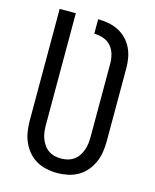

<svg xmlns="http://www.w3.org/2000/svg" viewBox="-112 -812 724 896"><g transform="rotate(15 250.0 -363.5)"><path d="M250 8Q224 8 198 2.5Q172 -3 149.5 -16Q127 -29 110 -49Q93 -69 82.5 -93Q72 -117 68 -143Q64 -169 64 -195V-735H142V-195Q142 -179 144 -162.5Q146 -146 151.5 -131Q157 -116 166 -102.5Q175 -89 188.5 -79.5Q202 -70 218 -66Q234 -62 250 -62Q266 -62 282 -66Q298 -70 311.5 -79.5Q325 -89 334 -102.5Q343 -116 348.5 -131Q354 -146 356 -162.5Q358 -179 358 -195V-549Q358 -571 352 -593.5Q346 -616 331 -633Q316 -650 294.5 -657.5Q273 -665 250 -665V-735Q275 -735 299.5 -730.5Q324 -726 346.5 -715Q369 -704 387 -686Q405 -668 416 -645.5Q427 -623 431.5 -598.5Q436 -574 436 -549V-195Q436 -169 432 -143Q428 -117 417.5 -93Q407 -69 390 -49Q373 -29 350.5 -16Q328 -3 302 2.5Q276 8 250 8Z"/></g></svg>

Font: Iosevka Custom
Style: Regular
Weight: 400
Monospace: yes
Designer: Belleve Invis
Foundry: Belleve Invis
Version: Version 32.5.0; ttfautohint (v1.8.4)